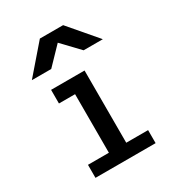

<svg xmlns="http://www.w3.org/2000/svg" viewBox="-195 -952 989 1073"><g transform="rotate(-30 300.0 -415.0)"><path d="M136 -550H352V-84H493V0H105V-84H240V-168V-462H136ZM225 -829.5H375L528 -650.5H404L300 -759.5L195 -650.5H70Z"/></g></svg>

Font: JuliaMono
Style: Bold
Weight: 700
Monospace: yes
Designer: cormullion
Foundry: corm
Version: Version 0.055; ttfautohint (v1.8.4)